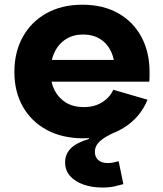

<svg xmlns="http://www.w3.org/2000/svg" viewBox="-20 -583 701 825"><path d="M339 11.3Q247.4 11.3 180.7 -25Q114 -61.2 77.9 -125.3Q41.8 -189.4 41.8 -273.8Q41.8 -359 77.8 -424.1Q113.9 -489.3 179.5 -526Q245 -562.7 333.8 -562.7Q423.2 -562.7 487.8 -526.2Q552.4 -489.7 587.5 -424.6Q622.6 -359.6 622.6 -273.7Q622.6 -259.7 622.5 -249.6Q622.4 -239.5 621.7 -232.2H471.6Q472.8 -243 473.2 -254.5Q473.5 -266.1 473.5 -280.6Q473.5 -326.6 457.4 -361.2Q441.4 -395.9 410.6 -415.3Q379.8 -434.7 336.3 -434.7Q294.6 -434.7 263.2 -414.7Q231.7 -394.8 214.4 -358.6Q197 -322.4 197 -273.8Q197 -229.6 214.4 -195.5Q231.8 -161.5 263.6 -142.1Q295.5 -122.8 340.2 -122.8Q385.3 -122.8 418.2 -143.1Q451.2 -163.3 466.9 -197.3L613.8 -154.6Q582.9 -77.7 510.6 -33.2Q438.4 11.3 339 11.3ZM138.3 -232.2V-325.4H531.9L548.6 -232.2ZM489.8 109.8 510.1 208.2Q494.4 212.8 472.3 217.8Q450.3 222.8 419.8 222.8Q375.7 222.8 339.5 210.3Q303.2 197.8 281.5 173.7Q259.8 149.6 259.8 114Q259.8 79.5 284.1 54.7Q308.5 30 362.2 14L358.8 -24L481.8 -18.3Q431.6 3.4 409.6 23.4Q387.7 43.4 387.7 69.5Q387.7 91.8 402.2 104.7Q416.8 117.7 443.2 117.7Q455.6 117.7 467.5 115.1Q479.4 112.6 489.8 109.8Z"/></svg>

Font: Hepta Slab ExtraLight
Style: Regular
Weight: 200
Designer: Michael LaGattuta
Foundry: Michael LaGattuta
Version: Version 1.100